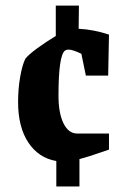

<svg xmlns="http://www.w3.org/2000/svg" viewBox="-20 -611 439 689"><path d="M189.9 -268.1Q189.9 -204.6 208 -168.2Q226.1 -131.8 256.8 -131.8H371.1V-74.2Q365.2 -72.3 343.5 -64.7Q321.8 -57.1 301.8 -50.8Q281.7 -44.4 265.1 -40V58.1H182.1V-33.2Q118.7 -43.9 81.8 -99.4Q44.9 -154.8 44.9 -245.1Q44.9 -291 52.2 -334Q59.6 -377 70.8 -399.9Q81.5 -414.1 113.3 -437.5Q145 -460.9 180.2 -481.9V-590.8H263.2L262.2 -507.8Q316.9 -504.9 371.1 -486.8L368.2 -339.8H288.1L272 -418Q240.7 -433.1 225.1 -433.1Q218.3 -433.1 212.9 -429.2Q189.9 -410.6 189.9 -268.1Z"/></svg>

Font: Grenze
Style: Bold
Weight: 700
Designer: Renata Polastri
Foundry: Omnibus-Type
Version: Version 1.002;PS 001.002;hotconv 1.0.88;makeotf.lib2.5.64775